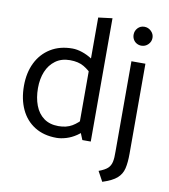

<svg xmlns="http://www.w3.org/2000/svg" viewBox="-97 -787 952 1081"><g transform="rotate(10 379.0 -246.5)"><path d="M378 -78 410 0H458V-705L378 -695ZM401 -126Q373 -92 341 -73Q309 -54 263 -54Q213 -54 179.5 -78.5Q146 -103 129.5 -146.5Q113 -190 113 -245Q113 -298 130 -339.5Q147 -381 181 -406Q215 -431 264 -431Q312 -431 343.5 -412.5Q375 -394 403 -363L427 -417Q407 -442 379.5 -460Q352 -478 322 -488Q292 -498 266 -498Q194 -498 141.5 -465.5Q89 -433 61 -376Q33 -319 33 -244Q33 -168 60 -110Q87 -52 139 -19.5Q191 13 264 13Q289 13 319 4Q349 -5 377 -24Q405 -43 426 -69Z M644 -581Q630 -581 617.5 -588Q605 -595 598 -607.5Q591 -620 591 -635Q591 -657 606 -673Q621 -689 644 -689Q666 -689 682.5 -673Q699 -657 699 -635Q699 -613 683 -597Q667 -581 644 -581ZM685 -485V30Q685 80 677 114Q669 148 643 171Q617 194 561 212L530 155Q565 142 580.5 127.5Q596 113 601 90Q606 67 605 30V-485Z"/></g></svg>

Font: Catamaran Thin
Style: Regular
Weight: 400
Version: Version 2.000